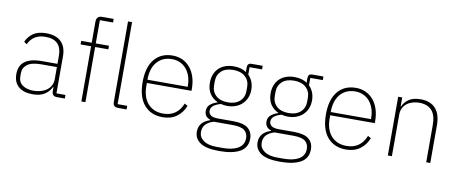

<svg xmlns="http://www.w3.org/2000/svg" viewBox="-77 -1082 3907 1635"><g transform="rotate(10 1876.0 -264.0)"><path d="M431 0Q390 0 388 -42V-79H384Q366 -40 327 -14Q288 12 222 12Q143 12 100 -26Q57 -64 57 -133Q57 -166 67 -193Q77 -220 100.5 -239.5Q124 -259 161.5 -269.5Q199 -280 254 -280H387V-348Q387 -420 352 -454.5Q317 -489 248 -489Q141 -489 100 -399L75 -416Q96 -463 137 -491.5Q178 -520 249 -520Q334 -520 378 -476.5Q422 -433 422 -352V-31H500V0ZM225 -19Q258 -19 287.5 -27.5Q317 -36 339 -52Q361 -68 374 -92Q387 -116 387 -148V-252H254Q170 -252 132 -223.5Q94 -195 94 -148V-120Q94 -70 130.5 -44.5Q167 -19 225 -19Z M643 -477H552V-508H643V-689Q643 -740 692 -740H792V-709H678V-508H792V-477H678V0H643ZM959 0Q916 0 916 -42V-740H951V-31H1034V0Z M1346 12Q1245 12 1186.5 -56Q1128 -124 1128 -254Q1128 -383 1185 -451.5Q1242 -520 1342 -520Q1389 -520 1427.5 -502Q1466 -484 1493.5 -451Q1521 -418 1536 -371.5Q1551 -325 1551 -268V-252H1165V-225Q1165 -178 1177 -140Q1189 -102 1212.5 -75Q1236 -48 1269.5 -33.5Q1303 -19 1346 -19Q1467 -19 1513 -135L1540 -120Q1517 -60 1468 -24Q1419 12 1346 12ZM1342 -489Q1300 -489 1267.5 -474.5Q1235 -460 1212 -433Q1189 -406 1177 -368Q1165 -330 1165 -284V-280H1513V-286Q1513 -332 1500.5 -369.5Q1488 -407 1465.5 -433.5Q1443 -460 1411.5 -474.5Q1380 -489 1342 -489Z M2114 63Q2114 140 2051.5 176Q1989 212 1872 212Q1758 212 1707 177Q1656 142 1656 83Q1656 38 1681 9.5Q1706 -19 1751 -33V-37Q1700 -54 1700 -106Q1700 -141 1725.5 -162Q1751 -183 1786 -193V-196Q1742 -216 1717.5 -254Q1693 -292 1693 -349Q1693 -388 1705.5 -419.5Q1718 -451 1741 -473.5Q1764 -496 1797 -508Q1830 -520 1871 -520Q1937 -520 1979 -490V-530Q1979 -567 2014 -567H2111V-536H2003V-472Q2026 -449 2038.5 -418Q2051 -387 2051 -349Q2051 -311 2038 -279.5Q2025 -248 2001.5 -225.5Q1978 -203 1945 -190.5Q1912 -178 1872 -178Q1857 -178 1844 -180Q1831 -182 1817 -185Q1776 -174 1754 -156Q1732 -138 1732 -111Q1732 -90 1750 -74.5Q1768 -59 1817 -59H1946Q2035 -59 2074.5 -26.5Q2114 6 2114 63ZM2079 65Q2079 22 2049.5 -2Q2020 -26 1944 -26H1785Q1743 -15 1717 10.5Q1691 36 1691 79Q1691 124 1731 152.5Q1771 181 1844 181H1899Q1939 181 1972 174Q2005 167 2029 153Q2053 139 2066 117Q2079 95 2079 65ZM1872 -209Q1938 -209 1975 -243Q2012 -277 2012 -331V-367Q2012 -421 1975 -455Q1938 -489 1872 -489Q1805 -489 1768.5 -455Q1732 -421 1732 -367V-331Q1732 -277 1769 -243Q1806 -209 1872 -209Z M2639 63Q2639 140 2576.5 176Q2514 212 2397 212Q2283 212 2232 177Q2181 142 2181 83Q2181 38 2206 9.5Q2231 -19 2276 -33V-37Q2225 -54 2225 -106Q2225 -141 2250.5 -162Q2276 -183 2311 -193V-196Q2267 -216 2242.5 -254Q2218 -292 2218 -349Q2218 -388 2230.5 -419.5Q2243 -451 2266 -473.5Q2289 -496 2322 -508Q2355 -520 2396 -520Q2462 -520 2504 -490V-530Q2504 -567 2539 -567H2636V-536H2528V-472Q2551 -449 2563.5 -418Q2576 -387 2576 -349Q2576 -311 2563 -279.5Q2550 -248 2526.5 -225.5Q2503 -203 2470 -190.5Q2437 -178 2397 -178Q2382 -178 2369 -180Q2356 -182 2342 -185Q2301 -174 2279 -156Q2257 -138 2257 -111Q2257 -90 2275 -74.5Q2293 -59 2342 -59H2471Q2560 -59 2599.5 -26.5Q2639 6 2639 63ZM2604 65Q2604 22 2574.5 -2Q2545 -26 2469 -26H2310Q2268 -15 2242 10.5Q2216 36 2216 79Q2216 124 2256 152.5Q2296 181 2369 181H2424Q2464 181 2497 174Q2530 167 2554 153Q2578 139 2591 117Q2604 95 2604 65ZM2397 -209Q2463 -209 2500 -243Q2537 -277 2537 -331V-367Q2537 -421 2500 -455Q2463 -489 2397 -489Q2330 -489 2293.5 -455Q2257 -421 2257 -367V-331Q2257 -277 2294 -243Q2331 -209 2397 -209Z M2931 12Q2830 12 2771.5 -56Q2713 -124 2713 -254Q2713 -383 2770 -451.5Q2827 -520 2927 -520Q2974 -520 3012.5 -502Q3051 -484 3078.5 -451Q3106 -418 3121 -371.5Q3136 -325 3136 -268V-252H2750V-225Q2750 -178 2762 -140Q2774 -102 2797.5 -75Q2821 -48 2854.5 -33.5Q2888 -19 2931 -19Q3052 -19 3098 -135L3125 -120Q3102 -60 3053 -24Q3004 12 2931 12ZM2927 -489Q2885 -489 2852.5 -474.5Q2820 -460 2797 -433Q2774 -406 2762 -368Q2750 -330 2750 -284V-280H3098V-286Q3098 -332 3085.5 -369.5Q3073 -407 3050.5 -433.5Q3028 -460 2996.5 -474.5Q2965 -489 2927 -489Z M3293 0V-508H3328V-430H3331Q3346 -467 3383.5 -493.5Q3421 -520 3487 -520Q3571 -520 3615.5 -470.5Q3660 -421 3660 -326V0H3625V-320Q3625 -408 3587.5 -448.5Q3550 -489 3479 -489Q3450 -489 3422.5 -481Q3395 -473 3374 -457Q3353 -441 3340.5 -417Q3328 -393 3328 -361V0Z"/></g></svg>

Font: IBM Plex Sans KR ExtLt
Style: Regular
Weight: 200
Designer: Mike Abbink; Paul van der Laan; Pieter van Rosmalen; Wujin Sim; Chorong Kim; Dohee Lee;
Foundry: Sandoll Inc.
Version: Version 1.002